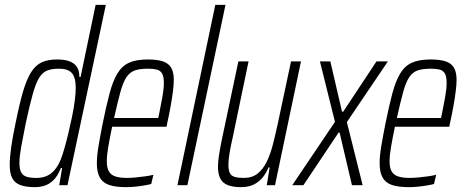

<svg xmlns="http://www.w3.org/2000/svg" viewBox="-20 -763 1912 791"><path d="M124 8Q87 8 64 -0.5Q41 -9 30.5 -29Q20 -49 20 -84Q20 -113 26 -156Q32 -199 44 -255Q60 -335 75 -386Q90 -437 108.5 -466Q127 -495 152.5 -506.5Q178 -518 215 -518Q245 -518 265 -511Q285 -504 296 -488.5Q307 -473 307 -446H312L374 -743H416L258 0H224L236 -71H231Q217 -36 199 -19.5Q181 -3 162 2.5Q143 8 124 8ZM130 -30Q155 -30 173.5 -38.5Q192 -47 206.5 -64.5Q221 -82 231 -108Q238 -126 246 -154Q254 -182 262 -215.5Q270 -249 277 -283Q284 -317 288 -348Q292 -379 292 -401Q292 -444 276 -462Q260 -480 223 -480Q194 -480 174.5 -472.5Q155 -465 141 -442Q127 -419 114.5 -374Q102 -329 86 -255Q74 -196 67 -156.5Q60 -117 60 -92Q60 -66 67.5 -52.5Q75 -39 90.5 -34.5Q106 -30 130 -30Z M499 8Q456 8 429.5 -1Q403 -10 391 -32Q379 -54 379 -90Q379 -119 385.5 -159Q392 -199 403 -254Q418 -328 431.5 -378.5Q445 -429 463.5 -460Q482 -491 511.5 -504.5Q541 -518 589 -518Q628 -518 651.5 -510Q675 -502 685.5 -483.5Q696 -465 696 -434Q696 -415 692.5 -387Q689 -359 683 -325.5Q677 -292 669 -256L666 -241H442Q432 -193 426 -158Q420 -123 420 -98Q420 -72 428.5 -57Q437 -42 455.5 -36Q474 -30 503 -30Q519 -30 539 -32Q559 -34 578 -36.5Q597 -39 612 -43L603 -5Q592 -2 574.5 1Q557 4 537.5 6Q518 8 499 8ZM450 -277H632L637 -301Q643 -330 649 -363.5Q655 -397 655 -422Q655 -448 647.5 -460.5Q640 -473 625.5 -476.5Q611 -480 590 -480Q557 -480 536 -473Q515 -466 501 -445Q487 -424 476 -384Q465 -344 450 -277Z M711 0 867 -743H909L752 0Z M972 8Q939 8 918 -0.5Q897 -9 887.5 -27.5Q878 -46 878 -77Q878 -97 882.5 -125.5Q887 -154 894 -188L962 -510H1004L939 -198Q930 -159 925.5 -131.5Q921 -104 921 -84Q921 -62 927 -50Q933 -38 947.5 -34Q962 -30 984 -30Q1019 -30 1041.5 -48Q1064 -66 1079 -97Q1094 -128 1104 -167Q1114 -206 1123 -247L1179 -510H1220L1113 0H1079L1091 -73H1086Q1078 -52 1063.5 -33.5Q1049 -15 1027 -3.5Q1005 8 972 8Z M1184 0 1360 -261 1298 -510H1341L1389 -303H1394L1531 -510H1578L1409 -260L1474 0H1430L1379 -217H1375L1230 0Z M1664 8Q1621 8 1594.5 -1Q1568 -10 1556 -32Q1544 -54 1544 -90Q1544 -119 1550.5 -159Q1557 -199 1568 -254Q1583 -328 1596.5 -378.5Q1610 -429 1628.5 -460Q1647 -491 1676.5 -504.5Q1706 -518 1754 -518Q1793 -518 1816.5 -510Q1840 -502 1850.5 -483.5Q1861 -465 1861 -434Q1861 -415 1857.5 -387Q1854 -359 1848 -325.5Q1842 -292 1834 -256L1831 -241H1607Q1597 -193 1591 -158Q1585 -123 1585 -98Q1585 -72 1593.5 -57Q1602 -42 1620.5 -36Q1639 -30 1668 -30Q1684 -30 1704 -32Q1724 -34 1743 -36.5Q1762 -39 1777 -43L1768 -5Q1757 -2 1739.5 1Q1722 4 1702.5 6Q1683 8 1664 8ZM1615 -277H1797L1802 -301Q1808 -330 1814 -363.5Q1820 -397 1820 -422Q1820 -448 1812.5 -460.5Q1805 -473 1790.5 -476.5Q1776 -480 1755 -480Q1722 -480 1701 -473Q1680 -466 1666 -445Q1652 -424 1641 -384Q1630 -344 1615 -277Z"/></svg>

Font: Saira ExtraCondensed ExtraLight
Style: Italic
Weight: 250
Width: 2
Italic angle: -12°
Designer: Hector Gatti with collaboration of the Omnibus-Type team
Foundry: Omnibus-Type
Version: Version 1.101